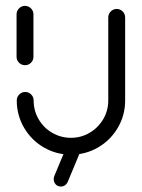

<svg xmlns="http://www.w3.org/2000/svg" viewBox="-20 -539 494 670"><path d="M67.4 -311.5Q55.2 -311.5 46.5 -320Q37.8 -328.5 37.8 -340.7V-488.9Q37.8 -501.1 46.5 -509.8Q55.2 -518.5 67 -518.5Q79.3 -518.5 88 -509.8Q96.7 -501.1 96.7 -488.9V-340.7Q96.7 -328.5 88 -320Q79.3 -311.5 67.4 -311.5ZM387.4 -507.8Q399.3 -507.8 408 -499.1Q416.7 -490.4 416.7 -478.1V-188.5Q416.7 -137 391.3 -93.5Q365.9 -50 322.4 -24.6Q278.9 0.7 227.8 0.7Q176.3 0.7 132.8 -24.6Q89.3 -50 63.9 -93.5Q38.5 -137 38.5 -188.5Q38.5 -200.7 47.2 -209.4Q55.9 -218.1 68.1 -218.1Q80 -218.1 88.7 -209.4Q97.4 -200.7 97.4 -188.5Q97.4 -153 114.8 -123Q132.2 -93 162.2 -75.6Q192.2 -58.1 227.8 -58.1Q263 -58.1 292.8 -75.7Q322.6 -93.3 340.2 -123.1Q357.8 -153 357.8 -188.5V-478.1Q357.8 -490.4 366.5 -499.1Q375.2 -507.8 387.4 -507.8ZM167.4 85.9Q167.4 81.5 169.3 75.9L217.4 -39.6Q220.4 -46.3 226.7 -50.6Q233 -54.8 240.7 -54.8Q252.6 -54.8 259.3 -46.9Q265.9 -38.9 265.9 -28.5Q265.9 -23.7 264.1 -18.9L215.9 96.7Q213 103.3 206.7 107.6Q200.4 111.9 192.6 111.9Q180.7 111.9 174.1 104.1Q167.4 96.3 167.4 85.9Z"/></svg>

Font: 26F Galaxy Sans Medium
Style: Regular
Weight: 500
Designer: C₂₉H₂₅N₃O₅
Version: Version 1.100